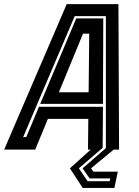

<svg xmlns="http://www.w3.org/2000/svg" viewBox="-65 -720 667 924"><path d="M333 184.5 271.5 90 371.5 0H358.5L360 -148H165.5L104.5 0H-45L256 -700H505L508 0H482L373 90L384.5 106H502L485.5 184.5ZM356.5 152H462.5L465.5 138.5H366L332.5 90L444.5 -7V-642.5H294.5L46.5 -60.5H61.5L122.5 -206H430.5L429 -8.5L314.5 90ZM128.5 -220 302 -631.5H432L430.5 -220ZM218.5 -276H361.5L364.5 -558H334.5Z"/></svg>

Font: Tourney Thin
Style: Italic
Weight: 100
Italic angle: -12°
Designer: Tyler Finck
Foundry: Etcetera Type Co
Version: Version 1.015